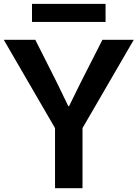

<svg xmlns="http://www.w3.org/2000/svg" viewBox="-22 -997 728 1017"><path d="M147.5 -880.9V-976.6H537.1V-880.9ZM-2 -786.1H165L280.3 -557.6Q319.3 -476.6 339.8 -434.6H343.8Q384.8 -516.6 404.3 -557.6L520.5 -786.1H686.5L415 -318.4V0H269.5V-318.4Z"/></svg>

Font: Gothic A1 ExtraBold
Style: Regular
Weight: 800
Designer: HanYang I&C Co.,Ltd.
Foundry: HanYang I&C Co.,Ltd.
Version: Version 2.50